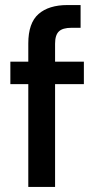

<svg xmlns="http://www.w3.org/2000/svg" viewBox="-20 -740 386 760"><path d="M92 0V-407H21V-496H92V-568Q92 -649 132.5 -684.5Q173 -720 247 -720H299V-630H263Q228 -630 213 -615.5Q198 -601 198 -567V-496H312V-407H198V0Z"/></svg>

Font: Firefly Display Medium
Style: Regular
Weight: 500
Designer: Colophon Foundry, Jonny Pinhorn
Foundry: Colophon Foundry
Version: Version 1.200; ttfautohint (v1.8.3)